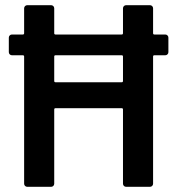

<svg xmlns="http://www.w3.org/2000/svg" viewBox="-20 -720 677 740"><path d="M617 -587Q622 -587 625.5 -583.5Q629 -580 629 -575V-519Q629 -514 625.5 -510.5Q622 -507 617 -507H575Q570 -507 570 -502V-12Q570 -7 566.5 -3.5Q563 0 558 0H466Q461 0 457.5 -3.5Q454 -7 454 -12V-298Q454 -303 449 -303H194Q189 -303 189 -298V-12Q189 -7 185.5 -3.5Q182 0 177 0H85Q80 0 76.5 -3.5Q73 -7 73 -12V-502Q73 -507 68 -507H26Q21 -507 17.5 -510.5Q14 -514 14 -519V-575Q14 -580 17.5 -583.5Q21 -587 26 -587H68Q73 -587 73 -592V-688Q73 -693 76.5 -696.5Q80 -700 85 -700H177Q182 -700 185.5 -696.5Q189 -693 189 -688V-592Q189 -587 194 -587H449Q454 -587 454 -592V-688Q454 -693 457.5 -696.5Q461 -700 466 -700H558Q563 -700 566.5 -696.5Q570 -693 570 -688V-592Q570 -587 575 -587ZM449 -403Q454 -403 454 -408V-502Q454 -507 449 -507H194Q189 -507 189 -502V-408Q189 -403 194 -403Z"/></svg>

Font: LinhAnh SemBd
Style: Regular
Weight: 600
Monospace: yes
Designer: Jeremy Tribby
Foundry: Tribby Type
Version: Version 1.408